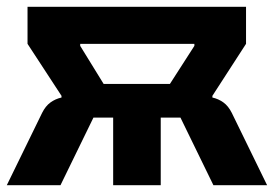

<svg xmlns="http://www.w3.org/2000/svg" viewBox="-20 -545 806 565"><path d="M0 0 104 -213Q114 -233 128.5 -243.5Q143 -254 161 -258V-263L61 -416V-525H704V-416L605 -263V-258Q623 -254 637.5 -243.5Q652 -233 662 -213L766 0H608L511 -199H453V0H313V-199H255L158 0ZM285 -298H480L552 -410V-416H216V-410Z"/></svg>

Font: IBM Plex Sans
Style: Bold
Weight: 700
Designer: Mike Abbink, Paul van der Laan, Pieter van Rosmalen
Foundry: Bold Monday
Version: Version 3.201